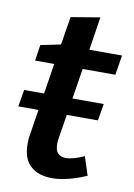

<svg xmlns="http://www.w3.org/2000/svg" viewBox="-79 -722 546 784"><g transform="rotate(10 193.5 -329.5)"><path d="M6 -254 18 -324H348L336 -254ZM334 -24Q295 -7 258.5 2Q222 11 191 11Q137 11 103.5 -18Q70 -47 70 -109Q70 -119 70.5 -128Q71 -137 73 -148L123 -467L135 -450H41L51 -516L153 -537L131 -515L153 -650L273 -670L249 -515L239 -532H387L374 -450H224L241 -467L191 -154Q190 -150 189.5 -143.5Q189 -137 189 -130Q189 -103 201 -91.5Q213 -80 234 -80Q249 -80 268 -85.5Q287 -91 309 -101Z"/></g></svg>

Font: Bitter Thin SemiBold
Style: Italic
Weight: 600
Italic angle: -9°
Version: Version 2.002